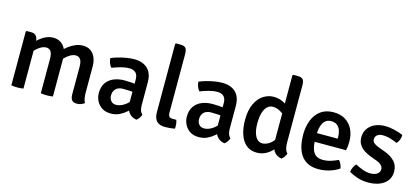

<svg xmlns="http://www.w3.org/2000/svg" viewBox="-60 -1211 3700 1699"><g transform="rotate(15 1789.5 -361.5)"><path d="M123.5 -499.5Q157.5 -499.5 172 -478.2Q186.5 -457 186.5 -420V0Q163 4.5 131.5 4.5Q100 4.5 75.5 0V-492.5L82 -499.5ZM345.5 -311.5Q345.5 -362 330.8 -382.8Q316 -403.5 288 -403.5Q264 -403.5 236.5 -387.5Q209 -371.5 185.5 -345.8Q162 -320 149 -289V-395Q171 -425.5 199.2 -450Q227.5 -474.5 259.8 -489Q292 -503.5 326 -503.5Q369.5 -503.5 398.5 -482.8Q427.5 -462 442 -426.8Q456.5 -391.5 456.5 -347.5V0Q433.5 4.5 401.5 4.5Q370 4.5 345.5 0ZM616.5 -312.5Q616.5 -363 601.2 -383.2Q586 -403.5 558.5 -403.5Q535 -403.5 508 -388Q481 -372.5 456.8 -346.2Q432.5 -320 416.5 -286.5V-406Q440.5 -433 470.2 -455.2Q500 -477.5 532.5 -490.5Q565 -503.5 598.5 -503.5Q642.5 -503.5 671 -482.5Q699.5 -461.5 713.5 -426Q727.5 -390.5 727.5 -347V-108.5Q727.5 -82 731.5 -58.2Q735.5 -34.5 745.5 -17Q733 -6.5 714.5 0.2Q696 7 675.5 7Q643 7 629.8 -11Q616.5 -29 616.5 -63.5Z M840.5 -135Q840.5 -192 866.2 -229Q892 -266 935.5 -283.8Q979 -301.5 1033 -301.5Q1060 -301.5 1095.2 -299.2Q1130.5 -297 1160.5 -290V-216.5Q1134.5 -222.5 1101.5 -224.2Q1068.5 -226 1040.5 -226Q997 -226 973.8 -203.5Q950.5 -181 950.5 -142.5Q950.5 -113.5 967 -93.2Q983.5 -73 1014.5 -73Q1050 -73 1089.2 -98Q1128.5 -123 1155.5 -170.5L1172 -88.5Q1154 -67 1127.8 -43.5Q1101.5 -20 1066.8 -3.2Q1032 13.5 988.5 13.5Q938.5 13.5 905.8 -8.8Q873 -31 856.8 -65Q840.5 -99 840.5 -135ZM1263 -49.5Q1259 -34.5 1247.5 -17.8Q1236 -1 1223 7.5Q1189.5 2 1168.8 -15.5Q1148 -33 1137.8 -57.2Q1127.5 -81.5 1125.5 -108V-331.5Q1125.5 -376.5 1104.8 -396.2Q1084 -416 1046 -416Q1009 -416 969.2 -405Q929.5 -394 890 -379Q877 -392.5 868.5 -415.5Q860 -438.5 859 -459.5Q887.5 -472 923.8 -482.2Q960 -492.5 998 -498.8Q1036 -505 1069.5 -505Q1118 -505 1155.2 -487.2Q1192.5 -469.5 1213.8 -432.5Q1235 -395.5 1235 -337V-132.5Q1235 -105 1240.8 -84.8Q1246.5 -64.5 1263 -49.5Z M1565 -83Q1574 -58 1574 -27.5Q1574 -21.5 1573.8 -15Q1573.5 -8.5 1572 -3.5Q1554 -0.5 1529.5 2Q1505 4.5 1483.5 4.5Q1432 4.5 1406.5 -22.5Q1381 -49.5 1381 -103.5V-729L1387.5 -735.5H1429.5Q1464 -735.5 1476.8 -719Q1489.5 -702.5 1489.5 -665.5V-127.5Q1489.5 -105.5 1499.2 -94.2Q1509 -83 1529.5 -83Z M1647 -135Q1647 -192 1672.8 -229Q1698.5 -266 1742 -283.8Q1785.5 -301.5 1839.5 -301.5Q1866.5 -301.5 1901.8 -299.2Q1937 -297 1967 -290V-216.5Q1941 -222.5 1908 -224.2Q1875 -226 1847 -226Q1803.5 -226 1780.2 -203.5Q1757 -181 1757 -142.5Q1757 -113.5 1773.5 -93.2Q1790 -73 1821 -73Q1856.5 -73 1895.8 -98Q1935 -123 1962 -170.5L1978.5 -88.5Q1960.5 -67 1934.2 -43.5Q1908 -20 1873.2 -3.2Q1838.5 13.5 1795 13.5Q1745 13.5 1712.2 -8.8Q1679.5 -31 1663.2 -65Q1647 -99 1647 -135ZM2069.5 -49.5Q2065.5 -34.5 2054 -17.8Q2042.5 -1 2029.5 7.5Q1996 2 1975.2 -15.5Q1954.5 -33 1944.2 -57.2Q1934 -81.5 1932 -108V-331.5Q1932 -376.5 1911.2 -396.2Q1890.5 -416 1852.5 -416Q1815.5 -416 1775.8 -405Q1736 -394 1696.5 -379Q1683.5 -392.5 1675 -415.5Q1666.5 -438.5 1665.5 -459.5Q1694 -472 1730.2 -482.2Q1766.5 -492.5 1804.5 -498.8Q1842.5 -505 1876 -505Q1924.5 -505 1961.8 -487.2Q1999 -469.5 2020.2 -432.5Q2041.5 -395.5 2041.5 -337V-132.5Q2041.5 -105 2047.2 -84.8Q2053 -64.5 2069.5 -49.5Z M2563.5 -141Q2563.5 -113 2569.8 -88.2Q2576 -63.5 2591.5 -49.5Q2587.5 -34.5 2576 -17.8Q2564.5 -1 2551.5 7.5Q2500.5 -1 2477.8 -39Q2455 -77 2455 -127V-729L2461.5 -735.5H2503.5Q2538.5 -735.5 2551 -719Q2563.5 -702.5 2563.5 -665.5ZM2152 -241Q2152 -330 2179.8 -388.2Q2207.5 -446.5 2251.8 -474.8Q2296 -503 2345 -503Q2393.5 -503 2433.5 -483Q2473.5 -463 2508 -438.5L2494.5 -353Q2465.5 -375.5 2431 -395.8Q2396.5 -416 2361 -416Q2333.5 -416 2311.8 -396.8Q2290 -377.5 2277.5 -338.5Q2265 -299.5 2265 -241Q2265 -183.5 2277 -147.8Q2289 -112 2308.5 -95.2Q2328 -78.5 2351 -78.5Q2375 -78.5 2401.5 -91.5Q2428 -104.5 2451 -132.8Q2474 -161 2487 -207.5L2510 -129Q2501.5 -94.5 2475.5 -61.8Q2449.5 -29 2411 -7.8Q2372.5 13.5 2325 13.5Q2267.5 13.5 2229 -18.8Q2190.5 -51 2171.2 -108.5Q2152 -166 2152 -241Z M2752 -212V-291.5H2987.5V-304.5Q2987.5 -337.5 2978.2 -365.2Q2969 -393 2948 -409.8Q2927 -426.5 2893 -426.5Q2844 -426.5 2820.2 -385.2Q2796.5 -344 2796.5 -271V-237Q2796.5 -191.5 2805.8 -155Q2815 -118.5 2839 -97.2Q2863 -76 2908 -76Q2945.5 -76 2980 -86.8Q3014.5 -97.5 3046.5 -113Q3059.5 -100 3068.2 -80Q3077 -60 3079.5 -43Q3043.5 -17.5 2993.5 -2Q2943.5 13.5 2891.5 13.5Q2831 13.5 2790.5 -7.8Q2750 -29 2726.5 -65.8Q2703 -102.5 2692.8 -149Q2682.5 -195.5 2682.5 -246Q2682.5 -321 2705.8 -380Q2729 -439 2775.8 -473.5Q2822.5 -508 2893.5 -508Q2958.5 -508 3003 -479.5Q3047.5 -451 3070.5 -402.8Q3093.5 -354.5 3093.5 -294.5Q3093.5 -269 3091.8 -251.2Q3090 -233.5 3085 -212Z M3169.5 -36Q3170.5 -55 3181 -77.8Q3191.5 -100.5 3205 -113.5Q3237 -96.5 3273 -83Q3309 -69.5 3345.5 -69.5Q3384.5 -69.5 3407.2 -86Q3430 -102.5 3430 -128Q3430 -148 3415 -164.8Q3400 -181.5 3370 -192.5L3312 -214Q3277.5 -226.5 3248.8 -245.5Q3220 -264.5 3202.8 -292Q3185.5 -319.5 3185.5 -357.5Q3185.5 -404 3208.8 -437.8Q3232 -471.5 3272.8 -489.8Q3313.5 -508 3365 -508Q3406.5 -508 3453.2 -496.8Q3500 -485.5 3531 -471Q3532 -450.5 3522.8 -426.5Q3513.5 -402.5 3499 -390.5Q3472 -402.5 3436.8 -413.2Q3401.5 -424 3364.5 -424Q3334 -424 3315.5 -409Q3297 -394 3297 -369.5Q3297 -350 3311.5 -336.8Q3326 -323.5 3355.5 -312.5L3417 -289.5Q3473.5 -269.5 3509.2 -233Q3545 -196.5 3545 -137.5Q3545 -67.5 3490.5 -27Q3436 13.5 3346 13.5Q3293 13.5 3247.8 -1.5Q3202.5 -16.5 3169.5 -36Z"/></g></svg>

Font: Signika Negative Medium
Style: Regular
Weight: 500
Designer: Anna Giedry
Foundry: Anna Giedry
Version: Version 2.001